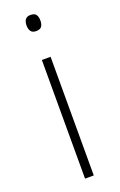

<svg xmlns="http://www.w3.org/2000/svg" viewBox="-143 -765 503 806"><g transform="rotate(-20 108.5 -362.0)"><path d="M108 -724Q127 -724 133.5 -714Q140 -704 140 -688Q140 -672 133.5 -662Q127 -652 108 -652Q92 -652 85 -662Q78 -672 78 -688Q78 -704 85 -714Q92 -724 108 -724ZM128 -530V0H89V-530Z"/></g></svg>

Font: Noto Sans ExtraLight
Style: Regular
Weight: 200
Designer: Monotype Design Team
Foundry: Monotype Imaging Inc.
Version: Version 2.007